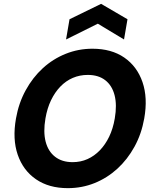

<svg xmlns="http://www.w3.org/2000/svg" viewBox="-20 -965 802 997"><path d="M332 12Q234 12 167 -34Q100 -80 72 -161.5Q44 -243 63 -350Q77 -430 113.5 -496.5Q150 -563 202.5 -611Q255 -659 321 -685.5Q387 -712 460 -712Q559 -712 625.5 -666Q692 -620 720 -538.5Q748 -457 729 -350Q715 -270 678.5 -203.5Q642 -137 589.5 -89Q537 -41 471.5 -14.5Q406 12 332 12ZM357 -123Q399 -123 434.5 -139Q470 -155 498.5 -184.5Q527 -214 547 -255.5Q567 -297 576 -350Q588 -420 575 -470.5Q562 -521 526.5 -548.5Q491 -576 436 -576Q394 -576 358 -560.5Q322 -545 293.5 -515.5Q265 -486 245 -444.5Q225 -403 216 -350Q204 -280 217 -229.5Q230 -179 266 -151Q302 -123 357 -123ZM323 -760 341 -865 505 -945 642 -865 624 -760 488 -842Z"/></svg>

Font: DM Sans 9pt Black
Style: Italic
Weight: 900
Italic angle: -10°
Version: Version 4.004;gftools[0.9.30]